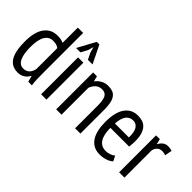

<svg xmlns="http://www.w3.org/2000/svg" viewBox="-31 -1279 1838 1838"><g transform="rotate(45 888.0 -360.0)"><path d="M374 -172Q374 -121 375 -79.5Q376 -38 382 2H333L317 -58H313Q299 -28 269 -8Q239 12 197 12Q116 12 76.5 -51Q37 -114 37 -249Q37 -377 85.5 -443Q134 -509 219 -509Q248 -509 265 -505.5Q282 -502 302 -494V-700H374ZM302 -421Q288 -433 270.5 -438.5Q253 -444 224 -444Q171 -444 141.5 -396Q112 -348 112 -248Q112 -204 117.5 -168.5Q123 -133 134.5 -107Q146 -81 164.5 -67Q183 -53 210 -53Q282 -53 302 -138Z M505 -500H577V0H505ZM527 -732H562L651 -550H588L556 -616L540 -674L523 -616L487 -550H428Z M965 0V-305Q965 -380 947.5 -413.5Q930 -447 885 -447Q845 -447 819 -423Q793 -399 781 -364V0H709V-500H761L774 -447H777Q796 -474 828.5 -493Q861 -512 906 -512Q938 -512 962.5 -503Q987 -494 1003.5 -472.5Q1020 -451 1028.5 -415Q1037 -379 1037 -324V0Z M1447 -34Q1423 -12 1386 0Q1349 12 1308 12Q1261 12 1226.5 -6.5Q1192 -25 1169.5 -59.5Q1147 -94 1136.5 -142Q1126 -190 1126 -250Q1126 -378 1173 -445Q1220 -512 1306 -512Q1334 -512 1361.5 -505Q1389 -498 1411 -477Q1433 -456 1446.5 -418Q1460 -380 1460 -319Q1460 -302 1458.5 -282.5Q1457 -263 1455 -242H1201Q1201 -199 1208 -164Q1215 -129 1230 -104.5Q1245 -80 1268.5 -66.5Q1292 -53 1327 -53Q1354 -53 1380.5 -63Q1407 -73 1421 -87ZM1391 -302Q1393 -377 1370 -412Q1347 -447 1307 -447Q1261 -447 1234 -412Q1207 -377 1202 -302Z M1561 -500H1612L1625 -447H1628Q1642 -476 1664.5 -492.5Q1687 -509 1719 -509Q1742 -509 1771 -500L1757 -427Q1731 -436 1711 -436Q1679 -436 1659 -417.5Q1639 -399 1633 -368V0H1561Z"/></g></svg>

Font: PT Sans Narrow
Style: Regular
Weight: 400
Width: 3
Designer: A.Korolkova, O.Umpeleva, V.Yefimov
Foundry: ParaType Ltd
Version: Version 2.003W OFL